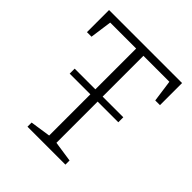

<svg xmlns="http://www.w3.org/2000/svg" viewBox="-190 -824 952 952"><g transform="rotate(45 286.0 -347.5)"><path d="M30 -540V-695H542V-540H509L493 -655H311V-369H456V-334H311V-45L419 -29V0H153V-29L260 -45V-334H115V-369H260V-655H78L62 -540Z"/></g></svg>

Font: Bitter Pro Light
Style: Regular
Weight: 300
Designer: Sol Matas, and Bitter project Authors
Foundry: Sol Matas
Version: Version 1.010